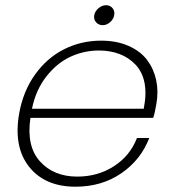

<svg xmlns="http://www.w3.org/2000/svg" viewBox="-20 -705 665 733"><path d="M357.9 -512.2Q300.8 -512.2 249.3 -488.5Q197.8 -464.8 157.2 -413.3Q116.7 -361.8 102.1 -290H528.8Q540 -347.2 531.7 -388.9Q523.4 -430.7 497.6 -458Q471.7 -485.4 436 -498.8Q400.4 -512.2 357.9 -512.2ZM549.8 -178.2Q518.1 -95.2 443.4 -43.7Q368.7 7.8 268.1 7.8Q151.9 7.8 91.3 -68.1Q30.8 -144 53.2 -272Q68.4 -356.9 113.8 -420.4Q159.2 -483.9 224.4 -516.8Q289.6 -549.8 366.2 -549.8Q425.3 -549.8 470.7 -529.8Q516.1 -509.8 541.5 -476.1Q566.9 -442.4 576.2 -399.4Q585.4 -356.4 577.1 -309.1Q571.8 -275.9 564.9 -254.9H96.2Q80.1 -147 132.6 -88.9Q185.1 -30.8 274.9 -30.8Q354 -30.8 415.5 -70.8Q477.1 -110.8 502.9 -178.2ZM372.1 -608.9Q356.4 -608.9 346.7 -620.1Q336.9 -631.3 339.8 -647Q342.8 -662.6 356.2 -673.8Q369.6 -685.1 384.8 -685.1Q400.4 -685.1 409.7 -673.8Q418.9 -662.6 416 -647Q413.1 -631.3 400.1 -620.1Q387.2 -608.9 372.1 -608.9Z"/></svg>

Font: SVN-Poppins ExtraLight
Style: Italic
Weight: 200
Italic angle: -10°
Designer: Ninad Kale (Devanagari), Jonny Pinhorn (Latin)
Foundry: Indian Type Foundry
Version: Version 3.002 2017